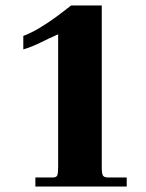

<svg xmlns="http://www.w3.org/2000/svg" viewBox="-20 -680 532 700"><path d="M109 0V-33H173Q185 -33 188.5 -40Q192 -47 192 -71V-555Q158 -540 127 -524.5Q96 -509 65 -500V-549Q94 -560 124 -578Q154 -596 183.5 -617.5Q213 -639 239 -660H351V-71Q351 -48 355 -40.5Q359 -33 374 -33H442V0Z"/></svg>

Font: Frank Ruhl Libre Black
Style: Regular
Weight: 900
Designer: Yanek Iontef
Foundry: Fontef
Version: Version 6.004